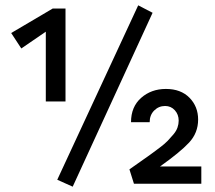

<svg xmlns="http://www.w3.org/2000/svg" viewBox="-20 -690 806 721"><path d="M499 -670 553 -642 253 11 195 -15ZM226 -309H152V-571L60 -508L22 -566L178 -658H226ZM581 -65H736V0H483L466 -54Q480 -64 506.5 -82.5Q533 -101 546 -110.5Q559 -120 579 -135Q599 -150 609.5 -161Q620 -172 631 -185Q642 -198 646.5 -211Q651 -224 651 -237Q651 -260 636.5 -276Q622 -292 600 -292Q576 -292 559 -275Q542 -258 542 -231H472Q472 -289 510 -322.5Q548 -356 603 -356Q659 -356 691.5 -323Q724 -290 724 -241Q724 -191 690 -154.5Q656 -118 581 -65Z"/></svg>

Font: EauTestText Semibold
Style: Regular
Weight: 600
Designer: Christian Thalmann (Catharsis Fonts)
Version: Version 0.001;PS 000.001;hotconv 1.0.88;makeotf.lib2.5.64775